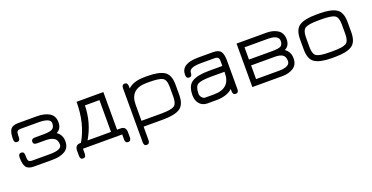

<svg xmlns="http://www.w3.org/2000/svg" viewBox="-27 -1073 3619 1868"><g transform="rotate(-20 1783.0 -139.5)"><path d="M264.6 -202.1Q224.6 -202.1 224.6 -230.5Q224.6 -262.7 264.6 -262.7H348.6Q417 -262.7 443.4 -277.8Q469.7 -293 469.7 -335.9Q469.7 -389.6 344.7 -389.6H166Q136.7 -389.6 127 -378.4Q117.2 -367.2 117.2 -336.9V-319.3Q117.2 -280.3 86.9 -280.3Q56.6 -280.3 56.6 -319.3Q56.6 -390.6 78.1 -420.4Q99.6 -450.2 159.2 -450.2H351.6Q430.7 -450.2 480 -420.4Q529.3 -390.6 529.3 -323.2Q529.3 -255.9 476.6 -230.5Q529.3 -194.3 529.3 -127Q529.3 -59.6 480 -29.8Q430.7 0 351.6 0H159.2Q99.6 0 78.1 -29.8Q56.6 -59.6 56.6 -130.9Q56.6 -169.9 86.9 -169.9Q117.2 -169.9 117.2 -130.9V-113.3Q117.2 -83 127 -71.8Q136.7 -60.5 166 -60.5H344.7Q468.8 -60.5 468.8 -114.3Q468.8 -161.1 439.5 -181.6Q410.2 -202.1 348.6 -202.1Z M665 50.8Q665 89.8 634.8 89.8Q604.5 89.8 604.5 50.8V0Q604.5 -60.5 659.2 -60.5H666Q762.7 -223.6 762.7 -450.2H1040V-60.5H1077.1Q1131.8 -60.5 1131.8 0V50.8Q1131.8 89.8 1101.6 89.8Q1071.3 89.8 1071.3 50.8V0H665ZM734.4 -60.5H977.5V-389.6H827.1Q824.2 -210.9 734.4 -60.5Z M1664.1 -275.4Q1664.1 -350.6 1629.4 -370.1Q1594.7 -389.6 1493.2 -389.6H1464.8Q1293 -389.6 1293 -226.6V-60.5H1495.1Q1595.7 -60.5 1629.9 -80.1Q1664.1 -99.6 1664.1 -174.8ZM1724.6 -172.9Q1724.6 -70.3 1669.9 -35.2Q1615.2 0 1495.1 0H1293V138.7Q1293 177.7 1260.7 177.7Q1232.4 177.7 1232.4 138.7V-419.9Q1232.4 -457 1262.7 -457Q1293 -457 1293 -418V-395.5Q1351.6 -450.2 1464.8 -450.2H1493.2Q1614.3 -450.2 1669.4 -415Q1724.6 -379.9 1724.6 -277.3Z M2076.2 -232.4Q1972.7 -232.4 1938.5 -212.4Q1904.3 -192.4 1904.3 -118.2Q1904.3 -95.7 1919.9 -78.1Q1935.5 -60.5 1953.1 -60.5H2043.9Q2214.8 -60.5 2214.8 -222.7V-232.4ZM2076.2 -293H2214.8V-341.8Q2214.8 -369.1 2204.6 -379.4Q2194.3 -389.6 2166 -389.6H2028.3Q1904.3 -389.6 1904.3 -335.9Q1904.3 -296.9 1874 -296.9Q1843.8 -296.9 1843.8 -335.9Q1843.8 -450.2 2021.5 -450.2H2172.9Q2232.4 -450.2 2253.9 -421.9Q2275.4 -393.6 2275.4 -325.2V-30.3Q2275.4 6.8 2245.1 6.8Q2214.8 6.8 2214.8 -32.2V-54.7Q2157.2 0 2043.9 0H1953.1Q1905.3 0 1874.5 -33.7Q1843.8 -67.4 1843.8 -123Q1843.8 -222.7 1899.9 -257.8Q1956.1 -293 2076.2 -293Z M2418.9 -450.2H2729.5Q2797.9 -450.2 2844.7 -419.9Q2891.6 -388.7 2891.6 -322.3Q2891.6 -255.9 2838.9 -230.5Q2891.6 -193.4 2891.6 -127Q2891.6 -60.5 2844.7 -30.3Q2797.9 0 2729.5 0H2418.9ZM2726.6 -202.1H2479.5V-60.5H2722.7Q2766.6 -60.5 2798.8 -74.2Q2831.1 -87.9 2831.1 -120.1Q2831.1 -166 2804.7 -184.1Q2778.3 -202.1 2726.6 -202.1ZM2722.7 -389.6H2479.5V-262.7H2726.6Q2786.1 -262.7 2809.1 -275.9Q2832 -289.1 2832 -330.1Q2832 -357.4 2804.7 -373.5Q2777.3 -389.6 2722.7 -389.6Z M3274.4 0H3246.1Q3124 0 3068.8 -35.2Q3013.7 -70.3 3013.7 -172.9V-277.3Q3013.7 -379.9 3068.8 -415Q3124 -450.2 3246.1 -450.2H3274.4Q3395.5 -450.2 3450.7 -415Q3505.9 -379.9 3505.9 -277.3V-172.9Q3505.9 -70.3 3450.7 -35.2Q3395.5 0 3274.4 0ZM3246.1 -60.5H3274.4Q3376 -60.5 3410.6 -80.1Q3445.3 -99.6 3445.3 -174.8V-275.4Q3445.3 -350.6 3410.6 -370.1Q3376 -389.6 3274.4 -389.6H3246.1Q3142.6 -389.6 3108.4 -369.6Q3074.2 -349.6 3074.2 -275.4V-174.8Q3074.2 -100.6 3108.4 -80.6Q3142.6 -60.5 3246.1 -60.5Z"/></g></svg>

Font: Jura
Style: Medium
Weight: 500
Version: Version 2.6.1